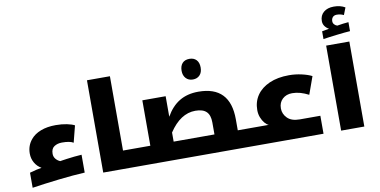

<svg xmlns="http://www.w3.org/2000/svg" viewBox="-90 -1268 3080 1557"><g transform="rotate(-10 1450.0 -489.5)"><path d="M65 -102Q96 -111 120 -116.5Q144 -122 164 -125Q130 -144 110 -178.5Q90 -213 90 -255Q90 -320 130 -368Q160 -405 213 -425.5Q266 -446 337 -446Q387 -446 428 -437.5Q469 -429 491 -417L456 -280Q428 -298 362 -298Q325 -298 298.5 -280.5Q272 -263 272 -221Q272 -197 286.5 -179Q301 -161 323 -152L341 -155Q351 -157 379 -160.5Q407 -164 441 -168Q475 -172 502 -173V-26Q458 -24 401.5 -19Q345 -14 284.5 -7Q224 0 167 7.5Q110 15 65 22Z M959 -148Q964 -148 964 -144V-5Q964 0 959 0H650V-760H839V-148Z M1498 -617Q1462 -617 1440.5 -640.5Q1419 -664 1419 -702Q1419 -742 1439.5 -764.5Q1460 -787 1498 -787Q1534 -787 1555 -765Q1576 -743 1576 -702Q1576 -662 1554.5 -639.5Q1533 -617 1498 -617Z M949 0Q944 0 944 -5V-144Q944 -148 949 -148H1064V-522H1256V-353Q1301 -433 1366.5 -472.5Q1432 -512 1523 -512Q1784 -512 1784 -239V-148H1912Q1917 -148 1917 -144V-5Q1917 0 1912 0ZM1592 -148V-247Q1592 -307 1563 -335.5Q1534 -364 1472 -364Q1349 -364 1256 -223V-148Z M1902 0Q1897 0 1897 -5V-144Q1897 -148 1902 -148H2039Q2023 -154 2006.5 -173.5Q1990 -193 1979 -221Q1968 -249 1968 -282Q1968 -351 2004 -403.5Q2040 -456 2108 -486Q2176 -516 2270 -516Q2322 -516 2373 -504.5Q2424 -493 2457 -476L2405 -331Q2370 -349 2337 -358.5Q2304 -368 2270 -368Q2221 -368 2190 -339Q2159 -310 2159 -262Q2159 -216 2193 -182Q2227 -148 2294 -148H2464V0Z M2597 -820 2656 -831Q2637 -840 2623 -858.5Q2609 -877 2609 -902Q2609 -948 2640.5 -974.5Q2672 -1001 2724 -1001Q2779 -1001 2817 -978L2794 -919Q2767 -932 2737 -932Q2715 -932 2703.5 -919Q2692 -906 2692 -886Q2692 -871 2701.5 -860Q2711 -849 2726 -844Q2749 -848 2776 -851.5Q2803 -855 2820 -856V-782Q2802 -781 2772 -778Q2742 -775 2708.5 -771Q2675 -767 2645 -763Q2615 -759 2597 -756Z M2609 -700H2800V0H2609Z"/></g></svg>

Font: Noto Kufi Arabic Black
Style: Regular
Weight: 900
Designer: Monotype Design Team, David Williams, Khaled Hosny
Foundry: Google LLC
Version: Version 2.109; ttfautohint (v1.8.4.7-5d5b)